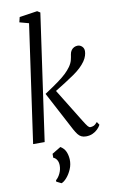

<svg xmlns="http://www.w3.org/2000/svg" viewBox="-114 -873 716 1204"><g transform="rotate(-10 244.0 -271.5)"><path d="M43.5 0 150 -751 91 -767 99 -799.5 213 -816.5 231.5 -805 117 0ZM379 10Q362.5 10 350.2 4.2Q338 -1.5 328 -14.2Q318 -27 307 -47L175 -296.5Q229 -332 262 -356Q295 -380 314.8 -399Q334.5 -418 348.5 -437.5Q363 -458.5 367.8 -477.8Q372.5 -497 374.5 -512.5Q377 -528.5 384.8 -539Q392.5 -549.5 403.2 -554.5Q414 -559.5 425 -559.5Q441 -559.5 453 -548Q465 -536.5 465 -518Q465 -505.5 460 -489.2Q455 -473 443.5 -456Q429.5 -436 411.2 -418.8Q393 -401.5 367.8 -383.8Q342.5 -366 308.5 -344.5Q274.5 -323 228.5 -294.5L232.5 -320L372 -93.5Q391.5 -62 399.8 -52.2Q408 -42.5 415.5 -42.5Q426.5 -42.5 437 -47Q447.5 -51.5 461 -67L474 -47.5Q467.5 -34 454.2 -20.8Q441 -7.5 422.2 1.2Q403.5 10 379 10ZM176.5 272.5 145.5 257V248Q162 234.5 173.2 210.5Q184.5 186.5 184.5 161Q184.5 140 176 125.8Q167.5 111.5 153 106V81L208.5 47.5Q231 61 241 82.5Q251 104 253 133Q254.5 165.5 241.8 195.5Q229 225.5 210.5 246.5Q192 267.5 176.5 272.5Z"/></g></svg>

Font: Merriweather 24pt SemiCondensed Light
Style: Italic
Weight: 300
Width: 4
Italic angle: -7.8°
Designer: Eben Sorkin
Foundry: Eben Sorkin
Version: Version 2.101